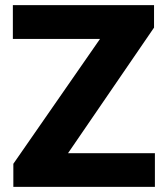

<svg xmlns="http://www.w3.org/2000/svg" viewBox="-20 -731 650 751"><path d="M246.1 -131.8H585.9V0H32.2V-90.3L371.1 -578.6H30.3V-710.9H582.5V-623Z"/></svg>

Font: Vazir Black FD-UI
Style: Black-FD-UI
Weight: 900
Designer: Saber Rastikerdar
Foundry: Saber Rastikerdar
Version: Version 30.0.0